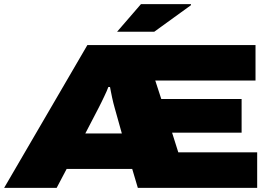

<svg xmlns="http://www.w3.org/2000/svg" viewBox="-30 -905 1302 925"><path d="M-10 0 391 -688H1201V-517H718L747 -428H1134V-266H799L829 -171H1209V0H634L607 -91H291L243 0ZM381 -262H557L522 -387Q519 -397 516 -409.5Q513 -422 510 -435.5Q507 -449 504.5 -462.5Q502 -476 500 -486H492Q489 -478 484 -466Q479 -454 472.5 -441Q466 -428 459.5 -414Q453 -400 446 -387ZM534 -752 649 -885H890V-880L713 -752Z"/></svg>

Font: Archivo Expanded Black
Style: Regular
Weight: 900
Width: 7
Designer: Hector Gatti
Foundry: Omnibus-Type
Version: Version 2.001